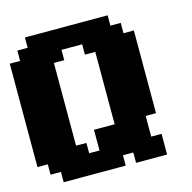

<svg xmlns="http://www.w3.org/2000/svg" viewBox="-123 -998 1121 1121"><g transform="rotate(-15 437.5 -437.5)"><path d="M562.5 0H750V-125H687.5V-250H750V-750H687.5V-812.5H625V-875H125V-812.5H62.5V-750H0V-125H62.5V-62.5H125V0H500V-62.5H562.5ZM375 -125H312.5V-187.5H250V-687.5H312.5V-750H437.5V-687.5H500V-250H375Z"/></g></svg>

Font: Faithful 32x
Style: Bold
Weight: 400
Foundry: Faithful Resource Pack
Version: Version 1.0; January 27, 2023